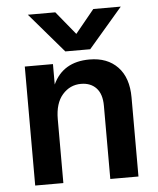

<svg xmlns="http://www.w3.org/2000/svg" viewBox="-52 -770 669 815"><g transform="rotate(-5 282.5 -362.5)"><path d="M505 0H385V-312Q385 -362 361 -387.5Q337 -413 296 -413Q249 -413 217 -376.5Q185 -340 185 -272V0H65V-507H185V-420Q228 -513 341 -513Q417 -513 461 -467Q505 -421 505 -337ZM348 -556H242L97 -725H214L295 -626L376 -725H493Z"/></g></svg>

Font: Hind Madurai SemiBold
Style: Regular
Weight: 600
Designer: Jyotish Sonowal
Foundry: Indian Type Foundry
Version: Version 1.001;PS 1.0;hotconv 1.0.86;makeotf.lib2.5.63406; tt